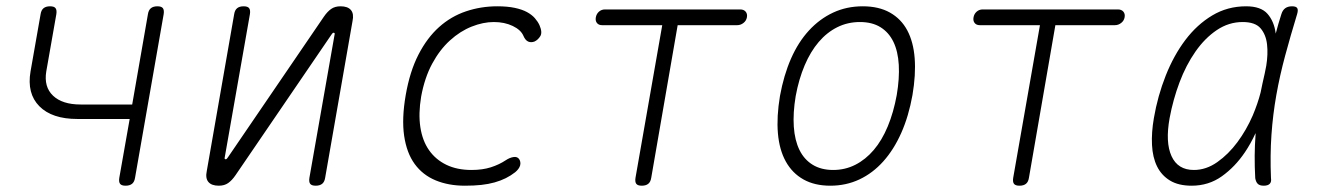

<svg xmlns="http://www.w3.org/2000/svg" viewBox="-20 -580 4240 610"><path d="M379 10Q366 10 361.5 4Q357 -2 359 -15L392 -202H226Q145 -202 105 -242.5Q65 -283 77 -353L109 -535Q111 -548 118.5 -554Q126 -560 139 -560Q152 -560 156.5 -554Q161 -548 159 -535L127 -353Q119 -304 148.5 -276Q178 -248 236 -248H400L450 -535Q452 -548 459.5 -554Q467 -560 480 -560Q493 -560 497.5 -554Q502 -548 500 -535L409 -15Q407 -2 399.5 4Q392 10 379 10Z M637 -37 724 -535Q726 -548 733.5 -554Q741 -560 754 -560Q767 -560 771.5 -554Q776 -548 774 -535L694 -80Q693 -77 694 -75.5Q695 -74 697 -74Q699 -74 700.5 -75.5Q702 -77 704 -80L1009 -527Q1020 -543 1032 -551.5Q1044 -560 1062 -560Q1085 -560 1095 -548Q1105 -536 1100 -513L1013 -15Q1011 -2 1003.5 4Q996 10 983 10Q970 10 965.5 4Q961 -2 963 -15L1043 -470Q1044 -473 1043 -474.5Q1042 -476 1040 -476Q1038 -476 1036.5 -474.5Q1035 -473 1033 -470L728 -23Q717 -7 705 1.5Q693 10 675 10Q652 10 642 -2Q632 -14 637 -37Z M1269 -278Q1282 -353 1309.5 -406.5Q1337 -460 1375 -494Q1413 -528 1460.5 -544Q1508 -560 1560 -560Q1592 -560 1615.5 -555Q1639 -550 1654.5 -541.5Q1670 -533 1679.5 -522Q1689 -511 1694 -500Q1704 -477 1696.5 -465Q1689 -453 1678 -448Q1667 -444 1658 -448Q1649 -452 1643 -466Q1635 -485 1609 -497.5Q1583 -510 1549 -510Q1515 -510 1478.5 -495.5Q1442 -481 1409.5 -451.5Q1377 -422 1353 -377.5Q1329 -333 1318 -273Q1309 -219 1315.5 -176Q1322 -133 1343 -103Q1364 -73 1398 -56.5Q1432 -40 1478 -40Q1513 -40 1539.5 -48.5Q1566 -57 1587 -71Q1599 -79 1611 -81Q1623 -83 1629 -75Q1632 -71 1633 -65.5Q1634 -60 1632.5 -54.5Q1631 -49 1627 -43.5Q1623 -38 1617 -33Q1603 -22 1587 -14Q1571 -6 1551.5 -0.5Q1532 5 1509 7.5Q1486 10 1457 10Q1405 10 1364 -7Q1323 -24 1297.5 -59Q1272 -94 1264 -148.5Q1256 -203 1269 -278Z M2084 -500H1893Q1882 -500 1876.5 -507Q1871 -514 1873 -525Q1875 -536 1883 -543Q1891 -550 1902 -550H2332Q2343 -550 2349 -543Q2355 -536 2353 -525Q2351 -514 2342 -507Q2333 -500 2322 -500H2133L2049 -15Q2047 -2 2039.5 4Q2032 10 2019 10Q2006 10 2001.5 4Q1997 -2 1999 -15Z M2618 10Q2568 10 2532.5 -10Q2497 -30 2476.5 -67Q2456 -104 2451.5 -156.5Q2447 -209 2458 -275Q2470 -341 2493 -393.5Q2516 -446 2550 -483Q2584 -520 2627 -540Q2670 -560 2721 -560Q2772 -560 2807.5 -540Q2843 -520 2862.5 -483.5Q2882 -447 2886 -395Q2890 -343 2879 -278Q2867 -211 2843.5 -158Q2820 -105 2786.5 -67.5Q2753 -30 2710.5 -10Q2668 10 2618 10ZM2627 -40Q2665 -40 2697.5 -56.5Q2730 -73 2756 -103.5Q2782 -134 2800.5 -178.5Q2819 -223 2829 -278Q2838 -331 2835.5 -374Q2833 -417 2818.5 -447Q2804 -477 2777.5 -493.5Q2751 -510 2712 -510Q2673 -510 2640 -493.5Q2607 -477 2581 -446.5Q2555 -416 2536.5 -372.5Q2518 -329 2508 -275Q2499 -221 2502 -177.5Q2505 -134 2520 -103.5Q2535 -73 2562 -56.5Q2589 -40 2627 -40Z M3284 -500H3093Q3082 -500 3076.5 -507Q3071 -514 3073 -525Q3075 -536 3083 -543Q3091 -550 3102 -550H3532Q3543 -550 3549 -543Q3555 -536 3553 -525Q3551 -514 3542 -507Q3533 -500 3522 -500H3333L3249 -15Q3247 -2 3239.5 4Q3232 10 3219 10Q3206 10 3201.5 4Q3197 -2 3199 -15Z M3766 10Q3724 10 3697 -6.5Q3670 -23 3656 -51.5Q3642 -80 3640 -119.5Q3638 -159 3646 -205Q3658 -275 3683.5 -339.5Q3709 -404 3746 -453Q3783 -502 3831.5 -531Q3880 -560 3939 -560Q3986 -560 4007 -536Q4028 -512 4033 -474V-473Q4041 -504 4051 -535Q4055 -548 4063.5 -554Q4072 -560 4085 -560Q4098 -560 4101.5 -554Q4105 -548 4101 -535Q4080 -466 4063 -403Q4046 -340 4035 -278Q4024 -216 4019.5 -151.5Q4015 -87 4018 -14Q4020 -2 4014 4Q4008 10 3995 10Q3982 10 3976 4Q3970 -2 3968 -14Q3964 -87 3969 -152V-157Q3954 -124 3935 -96Q3904 -50 3862 -20Q3820 10 3766 10ZM3773 -40Q3812 -40 3847.5 -65Q3883 -90 3911.5 -128.5Q3940 -167 3960 -213Q3976 -251 3985 -286Q3991 -316 3998 -346Q4000 -358 4003 -371Q4009 -408 4005.5 -439Q4002 -470 3985 -490Q3968 -510 3928 -510Q3884 -510 3846 -484.5Q3808 -459 3778 -416Q3748 -373 3727.5 -318.5Q3707 -264 3696 -205Q3682 -128 3702 -84Q3722 -40 3773 -40Z"/></svg>

Font: Maple Mono NL Thin
Style: Italic
Weight: 250
Italic angle: -10°
Monospace: yes
Designer: subframe7536
Version: Version 7.000